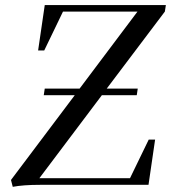

<svg xmlns="http://www.w3.org/2000/svg" viewBox="-20 -722 678 750"><path d="M22.9 -19 272 -350.1H150.9L154.8 -376H291L517.1 -676.8H226.1L152.8 -524.9H128.9L154.8 -702.1H627.9L624 -676.8L397 -376H518.1L514.2 -350.1H377.9L133.8 -25.9H487.8L561 -176.8H585.9L560.1 0H136.2Q70.8 0 29.8 7.8Z"/></svg>

Font: Dihjauti S
Style: Bold Italic
Weight: 700
Italic angle: -9°
Designer: T. Christopher White
Version: Version 3.0.0